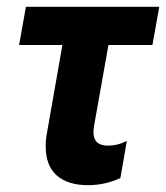

<svg xmlns="http://www.w3.org/2000/svg" viewBox="-20 -532 487 563"><path d="M447 -512 427 -400H298L256 -164Q254 -150 254 -145Q254 -105 296 -105Q326 -105 352 -119L333 -10Q288 11 238 11Q179 11 146.5 -17.5Q114 -46 114 -103Q114 -124 118 -144L163 -400H36L56 -512Z"/></svg>

Font: Geom SemiBold
Style: Bold Italic
Weight: 600
Italic angle: -10°
Version: Version 1.102